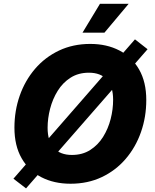

<svg xmlns="http://www.w3.org/2000/svg" viewBox="-20 -972 829 1026"><path d="M356.9 9.8Q268.6 9.8 200.9 -25.1Q133.3 -60.1 95.2 -127Q57.1 -193.8 57.1 -289.6Q57.1 -379.9 85.4 -460.7Q113.8 -541.5 167 -603.8Q220.2 -666 295.2 -701.7Q370.1 -737.3 462.4 -737.3Q550.3 -737.3 617.7 -702.4Q685.1 -667.5 723.4 -600.6Q761.7 -533.7 761.7 -437.5Q761.7 -347.2 733.4 -266.4Q705.1 -185.5 651.9 -123.3Q598.6 -61 523.9 -25.6Q449.2 9.8 356.9 9.8ZM364.3 -144Q420.9 -144 462.4 -170.7Q503.9 -197.3 531 -240.7Q558.1 -284.2 571.3 -335.9Q584.5 -387.7 584.5 -438.5Q584.5 -510.3 551 -546.9Q517.6 -583.5 455.1 -583.5Q398.9 -583.5 357.2 -556.9Q315.4 -530.3 288.3 -486.6Q261.2 -442.9 247.8 -391.1Q234.4 -339.4 234.4 -289.1Q234.4 -217.8 268.1 -180.9Q301.8 -144 364.3 -144ZM119.1 34.7 51.8 -17.1 701.2 -761.7 768.6 -709ZM420.9 -797.4 514.2 -951.7H667.5L538.1 -797.4Z"/></svg>

Font: Inter Extra Bold
Style: Italic
Weight: 800
Italic angle: -9.39999°
Designer: Rasmus Andersson
Foundry: rsms
Version: Version 4.000;git-3c8e0fc